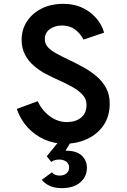

<svg xmlns="http://www.w3.org/2000/svg" viewBox="-20 -732 656 994"><path d="M316 12Q259 12 209.2 -10.2Q159.5 -32.5 122.5 -73Q85.5 -113.5 67 -168L175 -208Q197.5 -160 238.2 -130Q279 -100 326 -100Q371 -100 399.5 -123Q428 -146 428 -190Q428 -218.5 408 -240.8Q388 -263 355.2 -281.5Q322.5 -300 284 -317Q250.5 -331.5 216.8 -349.5Q183 -367.5 154.8 -392Q126.5 -416.5 109.2 -449.5Q92 -482.5 92 -527Q92 -577.5 118.5 -619.5Q145 -661.5 193.5 -686.8Q242 -712 308 -712Q387 -712 443.8 -669.5Q500.5 -627 519 -563L412 -527Q397 -558 369 -579Q341 -600 301 -600Q263.5 -600 237.8 -581Q212 -562 212 -529Q212 -506 226.8 -489Q241.5 -472 270.2 -456Q299 -440 341 -420Q375 -404 411 -384.2Q447 -364.5 478.2 -338.5Q509.5 -312.5 528.8 -277.5Q548 -242.5 548 -196Q548 -129.5 515.8 -83Q483.5 -36.5 430.8 -12.2Q378 12 316 12ZM300 242Q262 242 236.5 229.8Q211 217.5 196 199L249 160Q255 168 265 172.5Q275 177 289 177Q311.5 177 324.8 165.2Q338 153.5 338 135Q338 117 323.8 105.5Q309.5 94 286 94Q263 94 245 106L222 77L293 -10H355L319 48Q377.5 48 403.8 74Q430 100 430 136Q430 182.5 395.5 212.2Q361 242 300 242Z"/></svg>

Font: Overpass Mono Light
Style: Regular
Weight: 300
Monospace: yes
Designer: Delve Withrington, Dave Bailey
Foundry: Delve Fonts LLC
Version: Version 4.000